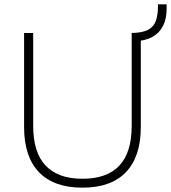

<svg xmlns="http://www.w3.org/2000/svg" viewBox="-20 -857 788 885"><path d="M360 8Q228 8 159.5 -63.5Q91 -135 91 -271V-705H133V-277Q133 -154 190.5 -93.5Q248 -33 360 -33Q473 -33 530 -93.5Q587 -154 587 -277V-705H629V-271Q629 -135 560.5 -63.5Q492 8 360 8ZM603 -667 588 -680V-705Q637 -706 662.5 -719.5Q688 -733 698 -760Q708 -787 708 -825V-837H748V-817Q748 -770 731.5 -737.5Q715 -705 682.5 -687Q650 -669 603 -667Z"/></svg>

Font: Nunito Sans 12pt ExtraLight ExtraLight
Style: Regular
Weight: 250
Version: Version 3.101;gftools[0.9.27]